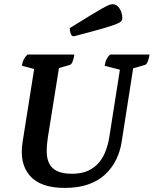

<svg xmlns="http://www.w3.org/2000/svg" viewBox="-20 -908 752 940"><path d="M297.5 12Q177.8 12 126.1 -47.9Q74.3 -107.7 90.3 -211L149.6 -585.2L164.9 -565.7L87.2 -585.9Q89.6 -602.6 95.5 -615.4Q101.4 -628.1 114.2 -641H344Q341.1 -619.6 335.2 -605.9Q329.3 -592.1 321.3 -590.1L245.5 -568.1L270.9 -589.1L214.3 -235.3Q208.2 -196.3 208.7 -163.3Q209.3 -130.3 221.3 -106.8Q233.3 -83.2 260 -70.3Q286.8 -57.3 332.5 -57.3Q379.8 -57.3 412.5 -72.7Q445.2 -88.1 466 -114.1Q486.9 -140.1 498.5 -172.1Q510.1 -204.1 515.2 -237.3L571.7 -596.6L573.8 -564.9L492.4 -585.9Q494.9 -603.1 500.5 -615.6Q506.1 -628.1 518.5 -641H712.3Q708.9 -620.1 703 -606.1Q697.1 -592.1 689.1 -590.1L618.9 -569.7L636.3 -601.6L575.7 -214Q568.6 -167.5 548.7 -126.7Q528.9 -85.9 495.5 -54.5Q462.1 -23.2 413 -5.6Q363.8 12 297.5 12ZM341.8 -730.3Q330.7 -730.3 326.2 -743.2Q321.6 -756.1 321.6 -770.4Q381.2 -807.7 418.9 -830.5Q456.6 -853.3 478.9 -865.9Q501.2 -878.6 512.6 -883.1Q524 -887.5 530.9 -887.5Q552.5 -887.5 565.6 -865.9Q578.8 -844.4 578.8 -819.5Q578.8 -810.7 573.4 -804.1Q568 -797.4 546.3 -788.9Q524.5 -780.4 476.2 -766.6Q428 -752.8 341.8 -730.3Z"/></svg>

Font: Petrona
Style: Italic
Weight: 400
Italic angle: -9°
Designer: Ringo R. Seeber
Foundry: Ringo R. Seeber
Version: Version 2.001; ttfautohint (v1.8.3)